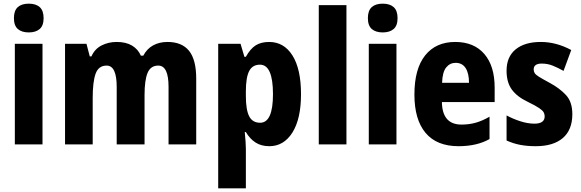

<svg xmlns="http://www.w3.org/2000/svg" viewBox="-20 -854 3172 1048"><path d="M137 -834Q176 -834 197 -815Q218 -796 218 -755Q218 -714 196.5 -695.5Q175 -677 137 -677Q99 -677 77.5 -695.5Q56 -714 56 -755Q56 -796 77 -815Q98 -834 137 -834ZM212 -615V-66H61V-615Z M894 -625Q973 -625 1012 -576.5Q1051 -528 1051 -425V-66H900V-380Q900 -496 844 -496Q802 -496 785.5 -456Q769 -416 769 -336V-66H617V-380Q617 -496 562 -496Q518 -496 502 -452Q486 -408 486 -320V-66H335V-615H452L470 -546H479Q497 -587 534.5 -606Q572 -625 617 -625Q668 -625 701 -605Q734 -585 749 -550H762Q782 -588 816 -606.5Q850 -625 894 -625Z M1449 -625Q1530 -625 1576.5 -551Q1623 -477 1623 -340Q1623 -205 1576 -130.5Q1529 -56 1450 -56Q1406 -56 1375 -76Q1344 -96 1322 -133H1316Q1322 -72 1322 -42V174H1171V-615H1293L1314 -544H1322Q1347 -589 1376.5 -607Q1406 -625 1449 -625ZM1399 -501Q1358 -501 1340 -466Q1322 -431 1322 -355V-330Q1322 -255 1340 -219.5Q1358 -184 1400 -184Q1470 -184 1470 -340Q1470 -501 1399 -501Z M1871 -66H1720V-826H1871Z M2069 -834Q2108 -834 2129 -815Q2150 -796 2150 -755Q2150 -714 2128.5 -695.5Q2107 -677 2069 -677Q2031 -677 2009.5 -695.5Q1988 -714 1988 -755Q1988 -796 2009 -815Q2030 -834 2069 -834ZM2144 -615V-66H1993V-615Z M2465 -625Q2567 -625 2623.5 -559.5Q2680 -494 2680 -376V-297H2392Q2394 -174 2499 -174Q2540 -174 2576 -184Q2612 -194 2652 -217V-95Q2583 -56 2483 -56Q2364 -56 2303 -128.5Q2242 -201 2242 -338Q2242 -478 2300.5 -551.5Q2359 -625 2465 -625ZM2467 -511Q2436 -511 2415.5 -486Q2395 -461 2393 -402H2540Q2540 -454 2521.5 -482.5Q2503 -511 2467 -511Z M3104 -231Q3104 -145 3052 -100.5Q3000 -56 2904 -56Q2859 -56 2821 -63Q2783 -70 2745 -87V-224Q2780 -205 2820.5 -192Q2861 -179 2897 -179Q2953 -179 2953 -219Q2953 -231 2947.5 -241Q2942 -251 2923 -264Q2904 -277 2861 -298Q2802 -326 2773.5 -365.5Q2745 -405 2745 -468Q2745 -544 2794.5 -584.5Q2844 -625 2932 -625Q3016 -625 3098 -581L3056 -467Q3026 -484 2997.5 -495.5Q2969 -507 2937 -507Q2893 -507 2893 -475Q2893 -464 2898.5 -455Q2904 -446 2922.5 -434.5Q2941 -423 2980 -402Q3034 -373 3069 -335.5Q3104 -298 3104 -231Z"/></svg>

Font: Noto Sans Malayalam UI Condensed ExtraBold
Style: Regular
Weight: 800
Width: 3
Designer: Jelle Bosma - Monotype Design Team
Foundry: Monotype Imaging Inc.
Version: Version 2.104; ttfautohint (v1.8.4.7-5d5b)